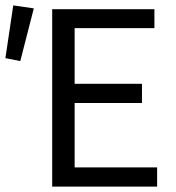

<svg xmlns="http://www.w3.org/2000/svg" viewBox="-39 -690 650 710"><path d="M154 0V-656H532V-586H237V-380H486V-309H237V-71H542V0ZM-19 -475 10 -670 86 -659 36 -464Z"/></svg>

Font: Source Sans Pro
Style: Regular
Weight: 400
Designer: Paul D. Hunt
Foundry: Adobe Systems Incorporated
Version: Version 2.021;PS 2.000;hotconv 1.0.86;makeotf.lib2.5.63406